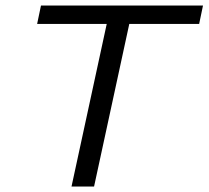

<svg xmlns="http://www.w3.org/2000/svg" viewBox="-20 -678 758 698"><path d="M718 -658 704 -591H450L322 0H240L368 -591H115L129 -658Z"/></svg>

Font: EauTest Medium
Style: Italic
Weight: 500
Italic angle: -12°
Designer: Christian Thalmann (Catharsis Fonts)
Version: Version 0.001;PS 000.001;hotconv 1.0.88;makeotf.lib2.5.64775